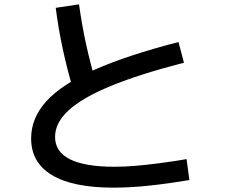

<svg xmlns="http://www.w3.org/2000/svg" viewBox="-20 -811 1040 882"><path d="M501 51Q315 51 219 -6.5Q123 -64 123 -175Q123 -269 193.5 -346.5Q264 -424 414 -490.5Q564 -557 800 -618L825 -523Q620 -470 489 -416Q358 -362 295.5 -304.5Q233 -247 233 -182Q233 -45 507 -45Q551 -45 599.5 -49Q648 -53 706.5 -60.5Q765 -68 837 -80L850 16Q756 32 667.5 41.5Q579 51 501 51ZM317 -396Q288 -494 268 -587.5Q248 -681 236 -775L343 -791Q356 -697 376 -605.5Q396 -514 424 -422Z"/></svg>

Font: M PLUS 2 Thin Medium
Style: Regular
Weight: 500
Version: Version 1.001